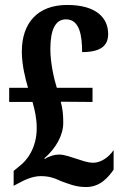

<svg xmlns="http://www.w3.org/2000/svg" viewBox="-20 -744 496 774"><path d="M327 10C386 10 418 -32 438 -60V-139C418 -109 386 -88 356 -88C331 -88 308 -98 288 -104C265 -111 240 -121 218 -121C199 -121 176 -114 161 -103L159 -106C205 -146 235 -198 235 -249C235 -279 233 -304 225 -334L353 -333V-390H209C198 -425 183 -490 183 -546C183 -626 204 -666 246 -666C301 -666 311 -601 311 -534C388 -534 416 -561 416 -607C416 -672 368 -724 251 -724C132 -724 68 -652 68 -536C68 -483 82 -427 93 -390H17V-333H111C121 -298 128 -266 128 -227C128 -147 88 -96 58 -74L35 -55V5L54 -5C81 -20 113 -34 144 -34C177 -34 198 -27 228 -13C255 -4 283 10 327 10Z"/></svg>

Font: Noto Serif Devanagari ExtraCondensed
Style: Bold
Weight: 700
Width: 2
Designer: Universal Thirst, Indian Type Foundry and the Monotype Design Team
Foundry: Monotype Imaging Inc.
Version: Version 2.004